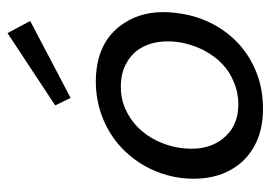

<svg xmlns="http://www.w3.org/2000/svg" viewBox="-122 -570 704 499"><g transform="rotate(-90 229.5 -320.0)"><path d="M197 12Q148 12 111.2 -4.8Q74.5 -21.5 51 -52Q15 -99 15 -168Q15 -237 49.5 -297.5Q96 -376 179 -407Q220 -422 266.5 -422.5Q362.5 -422.5 411 -361Q448 -313 448 -248Q448 -225.5 444 -201Q437 -155.5 416 -116.5Q395 -77.5 363.5 -49.2Q332 -21 289.8 -4.5Q247.5 12 197 12ZM208 -52Q239 -52 266.5 -64Q318.5 -84 349.5 -143Q372 -189.5 372 -235Q372 -280.5 350.5 -312Q335.5 -333 311.2 -345.2Q287 -357.5 253.5 -357.5Q222.5 -357.5 196 -345.5Q142.5 -321.5 114.5 -265.5Q93 -221.5 93 -173.5Q93 -127 117 -95Q149.5 -52 208 -52ZM225 -488 205.5 -528 393.5 -652 425 -593Z"/></g></svg>

Font: Lucymar Sans
Style: Italic
Weight: 400
Italic angle: -10°
Foundry: The League of Moveable Type (original font) / Main changes by Cristiano Sobral with portions from Mirco Monsees
Version: Version 2.00;August 30, 2020;FontCreator 13.0.0.2681 64-bit